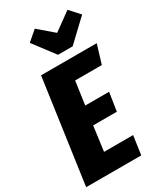

<svg xmlns="http://www.w3.org/2000/svg" viewBox="-233 -1032 946 1117"><g transform="rotate(-30 240.0 -474.0)"><path d="M420.9 -948.2 481 -881.8 340.8 -749H242.2L134.8 -891.1L201.2 -948.2L301.8 -861.8ZM471.2 -694.8 433.1 -569.8H253.9L231.9 -414.1H392.1L373 -291H213.9L191.9 -126H387.2L369.1 0H-1L97.2 -694.8Z"/></g></svg>

Font: Fira Sans Compressed ExtraBold
Style: Italic
Weight: 800
Width: 3
Italic angle: -8°
Designer: Carrois Corporate & Edenspiekermann AG
Foundry: Carrois Corporate GbR & Edenspiekermann AG
Version: Version 4.203;PS 004.203;hotconv 1.0.88;makeotf.lib2.5.64775